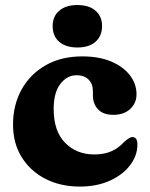

<svg xmlns="http://www.w3.org/2000/svg" viewBox="-20 -710 582 744"><path d="M509 -344.5Q509 -311 484.8 -288Q460.5 -265 419.5 -265Q380 -265 360 -286.2Q340 -307.5 340 -341V-356.5Q340 -385 323 -401.8Q306 -418.5 277 -418.5Q240 -418.5 214 -385Q188 -351.5 188 -288Q188 -201 232.8 -156.2Q277.5 -111.5 345 -111.5Q383.5 -111.5 411.5 -123.8Q439.5 -136 461.5 -160.5Q483 -179.5 493 -179Q513 -178.5 512.5 -149Q512 -106 483.5 -69Q455 -32 404.8 -9.5Q354.5 13 289 13Q214.5 13 156 -17Q97.5 -47 64 -101Q30.5 -155 30.5 -227Q30.5 -303 63.5 -362.8Q96.5 -422.5 156.8 -457Q217 -491.5 299 -491.5Q364 -491.5 411 -471.5Q458 -451.5 483.5 -418.2Q509 -385 509 -344.5ZM280 -526Q235 -526 209.5 -548Q184 -570 184 -609Q184 -646.5 209.5 -668.5Q235 -690.5 280 -690.5Q325 -690.5 350.2 -668.5Q375.5 -646.5 375.5 -609Q375.5 -570.5 350.2 -548.2Q325 -526 280 -526Z"/></svg>

Font: Fraunces 9pt S050
Style: Bold
Weight: 700
Version: Version 1.000; ttfautohint (v1.8.3)